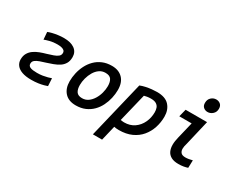

<svg xmlns="http://www.w3.org/2000/svg" viewBox="-118 -1299 2475 2007"><g transform="rotate(30 1120.0 -295.5)"><path d="M244 14Q177 14 132.5 -2Q88 -18 65.5 -47.5Q43 -77 43 -116Q43 -160 61 -191Q79 -222 109 -243Q139 -264 176 -278Q213 -292 250 -302Q290 -314 322.5 -325.5Q355 -337 374 -353Q393 -369 393 -394Q393 -413 381.5 -423.5Q370 -434 349 -439Q328 -444 300 -444Q249 -444 209 -433.5Q169 -423 147 -414L140 -503Q158 -511 188 -518.5Q218 -526 254 -531Q290 -536 325 -536Q409 -536 455.5 -502Q502 -468 502 -407Q502 -360 483 -328.5Q464 -297 433 -277.5Q402 -258 365.5 -244.5Q329 -231 294 -220Q257 -209 224.5 -197.5Q192 -186 172.5 -170.5Q153 -155 153 -129Q153 -101 179.5 -90Q206 -79 261 -79Q297 -79 328 -84Q359 -89 384.5 -96Q410 -103 426 -109L431 -17Q418 -12 391.5 -4.5Q365 3 327.5 8.5Q290 14 244 14Z M781 13Q694 13 647.5 -38Q601 -89 601 -175Q601 -224 612.5 -275Q624 -326 647.5 -372.5Q671 -419 707 -455.5Q743 -492 792.5 -513.5Q842 -535 906 -535Q988 -535 1036 -486Q1084 -437 1084 -347Q1084 -298 1072.5 -247Q1061 -196 1038 -149.5Q1015 -103 979 -66.5Q943 -30 893.5 -8.5Q844 13 781 13ZM801 -85Q842 -85 873.5 -107.5Q905 -130 927.5 -166.5Q950 -203 961.5 -246Q973 -289 973 -329Q973 -380 953.5 -409Q934 -438 883 -438Q842 -438 810.5 -415.5Q779 -393 757.5 -356.5Q736 -320 724.5 -277Q713 -234 713 -194Q713 -143 732.5 -114Q752 -85 801 -85Z M1089 185 1254 -500Q1283 -512 1318 -519.5Q1353 -527 1388 -530.5Q1423 -534 1450 -534Q1551 -534 1598 -482Q1645 -430 1645 -348Q1645 -279 1624 -214.5Q1603 -150 1560.5 -99Q1518 -48 1453 -18.5Q1388 11 1300 11Q1285 11 1269 9.5Q1253 8 1243 5L1200 185ZM1308 -86Q1379 -86 1429.5 -121Q1480 -156 1507 -213.5Q1534 -271 1534 -337Q1534 -365 1526 -388.5Q1518 -412 1495 -427Q1472 -442 1429 -442Q1405 -442 1383.5 -438.5Q1362 -435 1349 -431L1266 -90Q1274 -89 1287 -87.5Q1300 -86 1308 -86Z M2016 7Q1962 7 1928.5 -11.5Q1895 -30 1880 -62.5Q1865 -95 1865 -138Q1865 -160 1868.5 -183Q1872 -206 1878 -231L1926 -430H1777L1800 -522H2059L1988 -220Q1982 -202 1979 -185Q1976 -168 1976 -154Q1976 -125 1992 -107Q2008 -89 2046 -89Q2065 -89 2086.5 -92.5Q2108 -96 2130 -102L2127 -10Q2106 -3 2079 2Q2052 7 2016 7ZM2009 -616Q1980 -616 1959.5 -634Q1939 -652 1939 -686Q1939 -728 1965.5 -752Q1992 -776 2025 -776Q2055 -776 2076 -758Q2097 -740 2097 -705Q2097 -665 2070 -640.5Q2043 -616 2009 -616Z"/></g></svg>

Font: Ubuntu Sans Mono Medium
Style: Italic
Weight: 500
Italic angle: -13.5°
Monospace: yes
Designer: Dalton Maag Ltd
Foundry: Dalton Maag Ltd
Version: Version 1.006